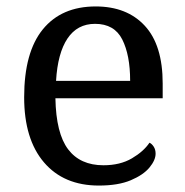

<svg xmlns="http://www.w3.org/2000/svg" viewBox="-20 -566 575 596"><path d="M287 10Q178 10 116.5 -62Q55 -134 55 -264Q55 -404 113 -475Q171 -546 277 -546Q374 -546 429.5 -486Q485 -426 485 -307V-261H152Q154 -152 191.5 -102.5Q229 -53 301 -53Q353 -53 389.5 -74.5Q426 -96 444 -123Q451 -120 457 -111Q463 -102 463 -89Q463 -69 444 -46Q425 -23 386 -6.5Q347 10 287 10ZM384 -315Q384 -395 359.5 -443.5Q335 -492 275 -492Q220 -492 189.5 -446.5Q159 -401 154 -315Z"/></svg>

Font: Noto Serif Oriya
Style: Regular
Weight: 400
Designer: David Williams
Foundry: Google LLC, David Williams
Version: Version 1.051; ttfautohint (v1.8.4.7-5d5b)